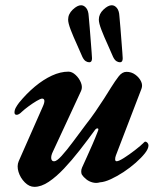

<svg xmlns="http://www.w3.org/2000/svg" viewBox="-20 -712 636 746"><path d="M113.7 14Q93.7 14 76.5 -3.3Q59.2 -20.6 52 -43.8Q44.8 -67.1 52.7 -85.7L146.2 -297.7Q153.2 -313.1 152.4 -321Q151.5 -328.9 143.5 -328.9Q137.7 -328.9 122.1 -319.7Q106.5 -310.4 90.3 -298.4Q74.2 -286.4 65.7 -278.4Q53.1 -265.7 44.7 -265.9Q36.3 -266.1 36.3 -274.8Q36.3 -284.5 41.6 -294.1Q46.9 -303.6 54.1 -313Q83.2 -348.6 115.7 -375.7Q148.3 -402.8 181.5 -418.2Q214.8 -433.6 246 -433.6Q260 -433.6 273.9 -420.7Q287.8 -407.8 294.6 -390.5Q301.5 -373.1 295 -358.8Q276 -317 248 -257.3Q220.1 -197.5 185.2 -122.1Q177.8 -107 179.1 -96.2Q180.4 -85.3 190.4 -85.3Q200.4 -85.3 219.5 -106.4Q238.7 -127.5 263.4 -160.7Q288.1 -193.8 313.6 -228.1Q332.8 -252.3 350.6 -278.2Q368.5 -304.1 384.3 -328.8Q400 -353.5 411.3 -371.8Q427.8 -398.2 441.3 -415.5Q454.9 -432.9 471.5 -432.9Q490.7 -432.9 505.7 -421.9Q520.7 -411 527.9 -396.1Q535.1 -381.1 529.6 -366.9L430.3 -108.1Q427.2 -99.8 427.4 -92.7Q427.6 -85.5 433.3 -85.5Q441.4 -85.5 461.6 -98.3Q481.8 -111.1 504.2 -128.4Q526.6 -145.6 539.9 -159Q542.6 -161.6 543.8 -161.6Q549.2 -161.6 553 -157.1Q556.9 -152.5 556.9 -146.9Q556.9 -134.2 543.2 -116.6Q529.4 -99.1 507.4 -79.7Q485.4 -60.3 460 -43.5Q434.5 -26.8 410.5 -15.8Q386.5 -4.7 368.4 -3.6Q354.3 0.7 340 -3.1Q325.6 -6.8 314.8 -15.7Q303.9 -24.5 298.1 -33.6Q295.8 -37.7 295.6 -45.2Q295.3 -52.8 298.8 -60.9Q307.1 -79.4 317.4 -101.9Q327.6 -124.4 338.9 -150.2Q350.2 -175.9 360.9 -203.8Q364.3 -212.5 359.1 -213.1Q353.9 -213.7 348.9 -206.9Q319.9 -167.1 289.3 -127.9Q258.7 -88.7 228.4 -56.7Q198.1 -24.7 169 -5.3Q139.9 14 113.7 14ZM446.3 -470Q439.3 -470 432.3 -474.4Q425.4 -478.8 419.4 -490.9Q410.9 -511.6 397.8 -540.1Q384.6 -568.7 374.3 -595.4Q364 -622.1 364 -635.8Q364 -657.6 381.9 -674.6Q399.9 -691.6 414.2 -691.6Q425.4 -691.6 434.2 -681Q442.9 -670.3 443.9 -649.5Q445.9 -629.9 447.9 -604Q449.9 -578 451.9 -552.9Q453.8 -527.7 455.3 -509Q456.8 -490.3 456.8 -485.5Q456.8 -470 446.3 -470ZM327 -470Q320 -470 313 -474.4Q306.1 -478.8 300.1 -490.9Q291.6 -511.6 278.5 -540.1Q265.3 -568.7 255 -595.4Q244.7 -622.1 244.7 -635.8Q244.7 -657.6 262.6 -674.6Q280.6 -691.6 294.9 -691.6Q306.1 -691.6 314.9 -681Q323.6 -670.3 324.6 -649.5Q326.6 -629.9 328.6 -604Q330.6 -578 332.6 -552.9Q334.5 -527.7 336 -509Q337.5 -490.3 337.5 -485.5Q337.5 -470 327 -470Z"/></svg>

Font: EB Garamond
Style: Italic
Weight: 400
Italic angle: -17.2°
Designer: Georg Duffner and Octavio Pardo
Foundry: Georg Duffner
Version: Version 1.001